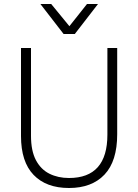

<svg xmlns="http://www.w3.org/2000/svg" viewBox="-20 -935 691 960"><path d="M354 -765H298L182 -915H236L327 -804L415 -915H470ZM325 5Q211 5 148 -60.5Q85 -126 85 -255V-695H135V-256Q135 -181 159.5 -134.5Q184 -88 227 -66.5Q270 -45 325 -45Q517 -45 517 -262V-695H566V-264Q566 -129 502.5 -62Q439 5 325 5Z"/></svg>

Font: LXGW 975 Gothic SC 200W
Style: Regular
Weight: 200
Version: Version 2.01;February 25, 2021